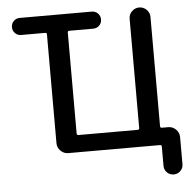

<svg xmlns="http://www.w3.org/2000/svg" viewBox="-59 -790 1026 1009"><g transform="rotate(-5 454.5 -285.0)"><path d="M810 -90Q833 -90 850 -73Q867 -56 867 -33V110Q867 131 852.5 145.5Q838 160 817 160Q796 160 781.5 145.5Q767 131 767 110V8Q767 0 758 0H274Q251 0 234 -17Q217 -34 217 -57V-632Q217 -640 208 -640H82Q63 -640 50 -653Q37 -666 37 -685Q37 -704 50 -717Q63 -730 82 -730H462Q481 -730 494 -717Q507 -704 507 -685Q507 -666 494 -653Q481 -640 462 -640H336Q327 -640 327 -632V-99Q327 -90 336 -90H648Q657 -90 657 -99V-675Q657 -698 673.5 -714Q690 -730 712 -730Q734 -730 750.5 -714Q767 -698 767 -675V-99Q767 -90 776 -90Z"/></g></svg>

Font: Rounded Mplus 1c Medium
Style: Regular
Weight: 500
Version: Version 1.059.20150529